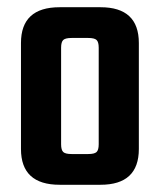

<svg xmlns="http://www.w3.org/2000/svg" viewBox="-20 -511 442 531"><path d="M145 -491H258Q364 -491 364 -392V-99Q364 0 258 0H145Q38 0 38 -99V-392Q38 -491 145 -491ZM253 -112V-379Q253 -395 247 -400.5Q241 -406 224 -406H178Q161 -406 155 -400.5Q149 -395 149 -379V-112Q149 -96 155 -90.5Q161 -85 178 -85H224Q241 -85 247 -90.5Q253 -96 253 -112Z"/></svg>

Font: Teko Medium
Style: Regular
Weight: 500
Designer: Manushi Parikh, Jonny Pinhorn
Foundry: Indian Type Foundry
Version: Version 1.106;PS 1.0;hotconv 1.0.78;makeotf.lib2.5.61930; tt